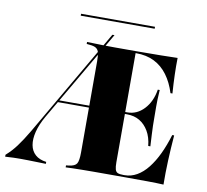

<svg xmlns="http://www.w3.org/2000/svg" viewBox="-91 -776 931 862"><g transform="rotate(10 374.0 -345.5)"><path d="M-13.7 0V-8.9Q11.3 -30.6 33.1 -59.7Q54.8 -88.7 81.5 -133.9L365.3 -622.6H375L133.1 -207.3Q110.5 -167.7 102 -133.5Q93.5 -99.2 98.4 -72.6Q103.2 -46 121.8 -29.4Q140.3 -12.9 171.8 -8.9V0Q144.4 -0.8 125.4 -1.2Q106.5 -1.6 92.3 -2Q78.2 -2.4 62.1 -2.4Q43.5 -2.4 24.2 -2Q4.8 -1.6 -13.7 0ZM171.8 -282.3 177.4 -291.1H572.6V-282.3ZM387.9 -2.4Q361.3 -2.4 337.1 -2Q312.9 -1.6 294 -1.2Q275 -0.8 262.1 0V-8.9L275 -10.5Q302.4 -13.7 310.5 -27Q318.5 -40.3 318.5 -78.2V-492.7Q318.5 -518.5 315.3 -532.3Q312.1 -546 302.4 -552.4Q292.7 -558.9 273.4 -560.5L258.9 -562.1V-571Q272.6 -571 291.9 -570.2Q311.3 -569.4 335.9 -569Q360.5 -568.5 387.9 -568.5H400.8H484.7Q551.6 -568.5 596.4 -569.4Q641.1 -570.2 671.8 -571Q671 -536.3 672.2 -495.6Q673.4 -454.8 676.6 -409.7H667.7Q653.2 -456.5 628.2 -490.3Q603.2 -524.2 567.7 -541.9Q532.3 -559.7 483.9 -559.7H482.3V-62.1Q482.3 -41.1 485.5 -29.8Q488.7 -18.5 497.6 -14.9Q506.5 -11.3 523.4 -11.3H528.2Q558.1 -11.3 584.7 -26.6Q611.3 -41.9 633.9 -70.6Q656.5 -99.2 675 -138.3Q693.5 -177.4 708.1 -225.8H716.9Q712.1 -166.1 709.7 -109.3Q707.3 -52.4 708.1 0Q679 -1.6 635.5 -2Q591.9 -2.4 526.6 -2.4H400.8ZM610.5 -158.9Q606.5 -198.4 590.3 -225.8Q574.2 -253.2 549.6 -267.7Q525 -282.3 491.9 -282.3V-291.1Q535.5 -291.1 567.7 -325.4Q600 -359.7 608.9 -415.3H617.7Q614.5 -366.1 614.9 -339.1Q615.3 -312.1 615.3 -287.1Q615.3 -269.4 615.7 -252Q616.1 -234.7 617.3 -212.5Q618.5 -190.3 620.2 -158.9ZM210.5 -682.3V-691.1H547.6V-682.3Z"/></g></svg>

Font: Playfair 144pt SemiCondensed Black
Style: Regular
Weight: 900
Width: 4
Designer: Claus Eggers Sørensen
Foundry: Claus Eggers Sørensen
Version: Version 2.203